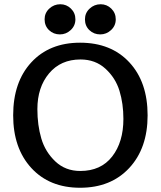

<svg xmlns="http://www.w3.org/2000/svg" viewBox="-20 -874 756 904"><path d="M357 10Q213 10 127.5 -83Q42 -176 42 -331Q42 -488 127.5 -580.5Q213 -673 357 -673Q503 -673 589 -580.5Q675 -488 675 -331Q675 -176 588.5 -83Q502 10 357 10ZM561 -314Q561 -386 542.5 -446.5Q524 -507 476.5 -550.5Q429 -594 359 -594Q266 -594 211 -528.5Q156 -463 156 -360Q156 -285 174.5 -222Q193 -159 240.5 -114Q288 -69 358 -69Q455 -69 508 -137Q561 -205 561 -314ZM452 -712Q422 -712 401 -732Q380 -752 380 -783Q380 -813 402 -833.5Q424 -854 454 -854Q483 -854 504 -833.5Q525 -813 525 -783Q525 -753 503 -732.5Q481 -712 452 -712ZM262 -712Q232 -712 211 -732Q190 -752 190 -783Q190 -813 212 -833.5Q234 -854 264 -854Q293 -854 314 -833.5Q335 -813 335 -783Q335 -753 313 -732.5Q291 -712 262 -712Z"/></svg>

Font: Overlock
Style: Bold
Weight: 700
Designer: Dario Muhafara
Foundry: Dario Manuel Muhafara
Version: Version 1.001